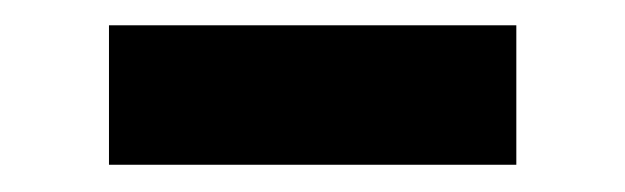

<svg xmlns="http://www.w3.org/2000/svg" viewBox="-20 -356 482 148"><path d="M64 -229V-336.5H378V-229Z"/></svg>

Font: Encode Sans SC SemiBold
Style: Regular
Weight: 600
Version: Version 3.002